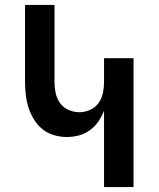

<svg xmlns="http://www.w3.org/2000/svg" viewBox="-20 -755 640 775"><path d="M400 0V-308Q391 -285 377 -264.5Q363 -244 343 -229.5Q323 -215 299 -208.5Q275 -202 250 -202Q223 -202 197.5 -209.5Q172 -217 151.5 -233.5Q131 -250 117 -273Q103 -296 95 -321Q87 -346 84 -372.5Q81 -399 81 -425V-735H200V-425Q200 -402 204.5 -380Q209 -358 222 -339.5Q235 -321 256.5 -311.5Q278 -302 300 -302Q322 -302 343.5 -311.5Q365 -321 378 -339.5Q391 -358 395.5 -380Q400 -402 400 -425V-520H519V0Z"/></svg>

Font: Iosevka Extended
Style: Bold
Weight: 700
Width: 7
Monospace: yes
Designer: Belleve Invis
Foundry: Belleve Invis
Version: Version 32.5.0; ttfautohint (v1.8.4)